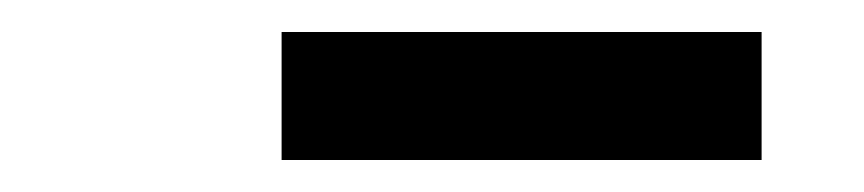

<svg xmlns="http://www.w3.org/2000/svg" viewBox="-20 -740 540 120"><path d="M156 -640V-720H456V-640Z"/></svg>

Font: Iosevka Slab Extrabold Oblique
Style: Regular
Weight: 800
Italic angle: -9°
Monospace: yes
Designer: Belleve Invis
Foundry: Belleve Invis
Version: Version 11.1.1; ttfautohint (v1.8.3)